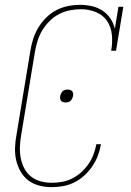

<svg xmlns="http://www.w3.org/2000/svg" viewBox="-20 -763 540 791"><path d="M193 8Q167 8 141.5 1.5Q116 -5 96.5 -20Q77 -35 64.5 -57Q52 -79 46.5 -103.5Q41 -128 42 -155Q43 -182 48 -208L105 -553Q109 -578 116.5 -602Q124 -626 137.5 -648.5Q151 -671 170 -690Q189 -709 212 -721Q235 -733 260 -738Q285 -743 310 -743Q335 -743 359 -737.5Q383 -732 402.5 -719Q422 -706 435 -686.5Q448 -667 453 -644L468 -735H488L458 -554H438Q444 -586 441 -618.5Q438 -651 421.5 -676Q405 -701 375.5 -713Q346 -725 314 -725Q291 -725 268 -720.5Q245 -716 223.5 -705Q202 -694 184.5 -676.5Q167 -659 154.5 -638.5Q142 -618 135 -595.5Q128 -573 124 -550L67 -205Q63 -182 62 -158Q61 -134 65.5 -111.5Q70 -89 80 -69.5Q90 -50 107.5 -36Q125 -22 147.5 -16Q170 -10 193 -10Q215 -10 236.5 -14Q258 -18 278 -28Q298 -38 315 -53.5Q332 -69 345 -88Q358 -107 365.5 -127.5Q373 -148 377 -169H396Q392 -145 383.5 -122.5Q375 -100 361 -79Q347 -58 328 -40.5Q309 -23 287 -12Q265 -1 241 3.5Q217 8 193 8ZM250 -341Q245 -341 240 -342.5Q235 -344 232 -347.5Q229 -351 228 -356Q227 -361 228 -367Q228 -367 228 -367Q228 -367 228 -367Q229 -372 231.5 -377.5Q234 -383 238 -387Q242 -391 247.5 -392.5Q253 -394 259 -394Q264 -394 269 -392.5Q274 -391 277 -387.5Q280 -384 281 -379Q282 -374 281 -368Q281 -368 281 -368Q281 -368 281 -368Q280 -363 277.5 -357.5Q275 -352 271 -348Q267 -344 261.5 -342.5Q256 -341 250 -341Z"/></svg>

Font: Iosevka Slab Thin Oblique
Style: Regular
Weight: 100
Italic angle: -9°
Monospace: yes
Designer: Belleve Invis
Foundry: Belleve Invis
Version: Version 11.1.0; ttfautohint (v1.8.3)